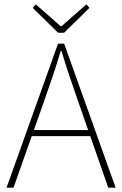

<svg xmlns="http://www.w3.org/2000/svg" viewBox="-20 -860 560 880"><path d="M10 0 246 -660H274L510 0H476L338 -396Q317 -456 298.5 -510.5Q280 -565 262 -626H258Q240 -565 221.5 -510.5Q203 -456 182 -396L42 0ZM112 -236V-264H405V-236ZM246 -710 130 -824 144 -840 258 -740H262L376 -840L390 -824L274 -710Z"/></svg>

Font: Source Sans Variable
Style: Regular
Weight: 200
Designer: Paul D. Hunt
Foundry: Adobe Systems Incorporated
Version: Version 3.006;hotconv 1.0.111;makeotfexe 2.5.65597